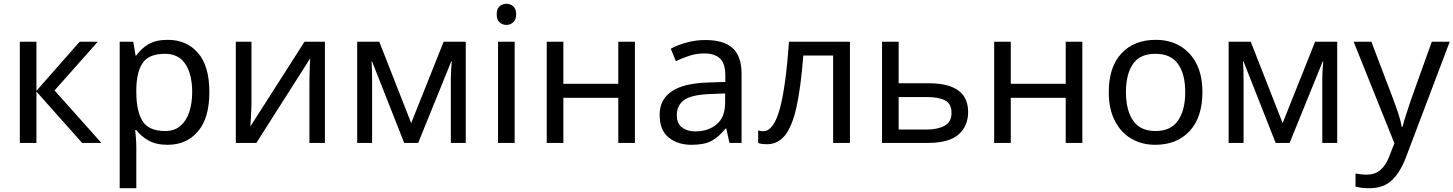

<svg xmlns="http://www.w3.org/2000/svg" viewBox="-20 -757 7699 1017"><path d="M402 -536H498L269 -278L517 0H415L173 -272V0H85V-536H173V-276Z M869 -546Q968 -546 1028.5 -477Q1089 -408 1089 -269Q1089 -132 1028.5 -61Q968 10 868 10Q806 10 765.5 -13.5Q725 -37 702 -68H696Q698 -51 700 -25Q702 1 702 20V240H614V-536H686L698 -463H702Q726 -498 765 -522Q804 -546 869 -546ZM853 -472Q771 -472 737.5 -426Q704 -380 702 -286V-269Q702 -170 734.5 -116.5Q767 -63 855 -63Q904 -63 935.5 -90Q967 -117 982.5 -163.5Q998 -210 998 -270Q998 -362 962.5 -417Q927 -472 853 -472Z M1312 -209Q1312 -197 1311 -173Q1310 -149 1308.5 -125Q1307 -101 1306 -87L1593 -536H1701V0H1619V-316Q1619 -332 1619.5 -358Q1620 -384 1621 -409.5Q1622 -435 1623 -448L1338 0H1229V-536H1312Z M2447 -536V0H2368V-342Q2368 -363 2369.5 -386Q2371 -409 2373 -431H2370L2195 0H2121L1951 -431H1948Q1951 -386 1951 -339V0H1872V-536H1989L2158 -105L2330 -536Z M2663 -737Q2683 -737 2698.5 -723.5Q2714 -710 2714 -681Q2714 -653 2698.5 -639Q2683 -625 2663 -625Q2641 -625 2626 -639Q2611 -653 2611 -681Q2611 -710 2626 -723.5Q2641 -737 2663 -737ZM2706 -536V0H2618V-536Z M2964 -536V-313H3255V-536H3343V0H3255V-239H2964V0H2876V-536Z M3716 -545Q3814 -545 3861 -502Q3908 -459 3908 -365V0H3844L3827 -76H3823Q3788 -32 3749.5 -11Q3711 10 3643 10Q3570 10 3522 -28.5Q3474 -67 3474 -149Q3474 -229 3537 -272.5Q3600 -316 3731 -320L3822 -323V-355Q3822 -422 3793 -448Q3764 -474 3711 -474Q3669 -474 3631 -461.5Q3593 -449 3560 -433L3533 -499Q3568 -518 3616 -531.5Q3664 -545 3716 -545ZM3742 -259Q3642 -255 3603.5 -227Q3565 -199 3565 -148Q3565 -103 3592.5 -82Q3620 -61 3663 -61Q3731 -61 3776 -98.5Q3821 -136 3821 -214V-262Z M4482 0H4393V-463H4235Q4222 -294 4199 -190.5Q4176 -87 4138 -40Q4100 7 4042 7Q4029 7 4016.5 5.5Q4004 4 3996 0V-66Q4002 -64 4009 -63Q4016 -62 4023 -62Q4077 -62 4109.5 -177Q4142 -292 4159 -536H4482Z M4899 -316Q5108 -316 5108 -164Q5108 -89 5057 -44.5Q5006 0 4895 0H4652V-536H4740V-316ZM5020 -159Q5020 -208 4985.5 -225.5Q4951 -243 4889 -243H4740V-71H4891Q4947 -71 4983.5 -91Q5020 -111 5020 -159Z M5334 -536V-313H5625V-536H5713V0H5625V-239H5334V0H5246V-536Z M6349 -269Q6349 -136 6281.5 -63Q6214 10 6099 10Q6028 10 5972.5 -22.5Q5917 -55 5885 -117.5Q5853 -180 5853 -269Q5853 -402 5920 -474Q5987 -546 6102 -546Q6175 -546 6230.5 -513.5Q6286 -481 6317.5 -419.5Q6349 -358 6349 -269ZM5944 -269Q5944 -174 5981.5 -118.5Q6019 -63 6101 -63Q6182 -63 6220 -118.5Q6258 -174 6258 -269Q6258 -364 6220 -418Q6182 -472 6100 -472Q6018 -472 5981 -418Q5944 -364 5944 -269Z M7063 -536V0H6984V-342Q6984 -363 6985.5 -386Q6987 -409 6989 -431H6986L6811 0H6737L6567 -431H6564Q6567 -386 6567 -339V0H6488V-536H6605L6774 -105L6946 -536Z M7150 -536H7244L7360 -231Q7375 -191 7387 -154.5Q7399 -118 7405 -85H7409Q7415 -110 7428 -150.5Q7441 -191 7455 -232L7564 -536H7659L7428 74Q7400 150 7355.5 195Q7311 240 7233 240Q7209 240 7191 237.5Q7173 235 7160 232V162Q7171 164 7186.5 166Q7202 168 7219 168Q7265 168 7293.5 142Q7322 116 7338 73L7366 2Z"/></svg>

Font: Go Noto Kurrent-Regular
Style: Regular
Weight: 400
Designer: Monotype Design Team
Foundry: Monotype Imaging Inc.
Version: Version 2.012; ttfautohint (v1.8.4.7-5d5b)